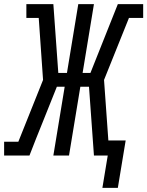

<svg xmlns="http://www.w3.org/2000/svg" viewBox="-53 -755 715 932"><path d="M444 157 470 0H403L379 -334H337L282 0H206L261 -334H223Q190 -250 156 -166.5Q122 -83 90 0H-33V-67H36L156 -367L135 -668H75V-735H206L230 -401H272L327 -735H403L348 -401H386L519 -735H642V-668H573L452 -367L473 -73H557L519 157Z"/></svg>

Font: Iosevka HT Extended
Style: Italic
Weight: 400
Width: 7
Italic angle: -9°
Monospace: yes
Designer: Belleve Invis
Foundry: Belleve Invis
Version: Version 32.3.0; ttfautohint (v1.8.4)